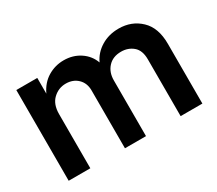

<svg xmlns="http://www.w3.org/2000/svg" viewBox="-101 -735 1070 945"><g transform="rotate(-30 434.5 -263.0)"><path d="M54.7 0V-515.6H173.8V-426.3Q197.3 -476.1 238.8 -501Q280.3 -525.9 329.1 -525.9Q381.3 -525.9 421.4 -499.3Q461.4 -472.7 477.5 -428.2Q498 -472.7 541.5 -499.3Q585 -525.9 641.6 -525.9Q714.8 -525.9 764.6 -478.5Q814.5 -431.2 814.5 -340.3V0H690.9V-322.8Q690.9 -374 662.8 -397.7Q634.8 -421.4 595.2 -421.4Q548.3 -421.4 521.2 -392.1Q494.1 -362.8 494.1 -316.4V0H374.5V-328.6Q374.5 -370.6 348.1 -396Q321.8 -421.4 280.8 -421.4Q239.3 -421.4 208.5 -392.3Q177.7 -363.3 177.7 -307.6V0Z"/></g></svg>

Font: Inter Display SemiBold
Style: Regular
Weight: 600
Designer: Rasmus Andersson
Foundry: rsms
Version: Version 4.001;git-9221beed3